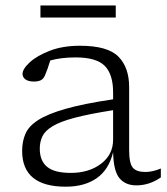

<svg xmlns="http://www.w3.org/2000/svg" viewBox="-20 -694 630 724"><path d="M494.5 5Q453 5 430.5 -22Q408 -49 406.5 -120Q390.5 -54 344.5 -22Q298.5 10 228 10Q63.5 10 63.5 -125Q63.5 -160.5 75.8 -189.2Q88 -218 123.5 -241Q159 -264 227 -283.5Q295 -303 406.5 -319.5V-345.5Q406.5 -414 374.8 -445.8Q343 -477.5 265.5 -477.5Q210 -477.5 169.5 -466Q159.5 -432.5 149.5 -409.5Q143 -395 132.5 -390.8Q122 -386.5 109 -386.5Q86.5 -386.5 75.8 -394.8Q65 -403 65 -415Q65 -434 92.2 -459Q119.5 -484 168.2 -502.8Q217 -521.5 281.5 -521.5Q386 -521.5 426.5 -480.5Q467 -439.5 467 -365.5V-128.5Q467 -78 480.8 -61.8Q494.5 -45.5 528 -45.5Q554.5 -45.5 586.5 -58.5V-25Q543 5 494.5 5ZM130 -133.5Q130 -87.5 157.8 -64.8Q185.5 -42 247 -42Q315.5 -42 361 -76.5Q406.5 -111 406.5 -167.5V-278.5Q317 -264.5 262 -250Q207 -235.5 178.5 -218.2Q150 -201 140 -180.2Q130 -159.5 130 -133.5ZM132.5 -628V-673.5H416.5V-628Z"/></svg>

Font: Newsreader 6pt Light
Style: Regular
Weight: 300
Designer: Hugues Gentile
Foundry: Production Type
Version: Version 1.003; ttfautohint (v1.8.3)